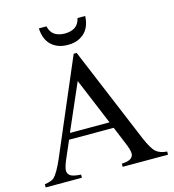

<svg xmlns="http://www.w3.org/2000/svg" viewBox="-132 -1039 1041 1149"><g transform="rotate(-15 389.0 -465.0)"><path d="M493.5 -239.5H217L168 -126Q151 -85 151 -64.5Q151 -47.5 166 -35Q181 -22.5 232.5 -19.5V0H8V-19.5Q52.5 -27 66.5 -40Q92.5 -65.5 126 -142L377 -729.5H395.5L643.5 -135.5Q673.5 -64.5 697.8 -43.5Q722 -22.5 766 -19.5V0H485V-19.5Q526.5 -21.5 542 -33.5Q557.5 -45.5 557.5 -64Q557.5 -86.5 536.5 -135.5ZM478 -277.5 358 -565.5 232.5 -277.5ZM358.5 -789.5Q322 -789.5 295.2 -800.8Q268.5 -812 251 -831Q233.5 -850 224.8 -875.5Q216 -901 215 -930H262Q270.5 -892.5 295.5 -876.2Q320.5 -860 358.5 -860Q396 -860 421 -876.2Q446 -892.5 454.5 -930H502Q501 -901 492.2 -875.5Q483.5 -850 465.8 -831Q448 -812 421.5 -800.8Q395 -789.5 358.5 -789.5Z"/></g></svg>

Font: MM Phetkon
Style: Regular
Weight: 400
Designer: Khon Soe Zaw Thu
Version: Version 1.00 July 15, 2016, initial release